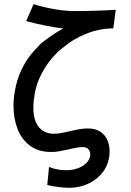

<svg xmlns="http://www.w3.org/2000/svg" viewBox="-20 -736 640 938"><path d="M304.5 95.5Q333 95.5 358.2 86.8Q383.5 78 400.2 62.2Q417 46.5 420.5 26Q421 24 421 19Q421 4.5 412.2 -6.5Q403.5 -17.5 383 -17.5Q360.5 -17.5 316.5 -6.5Q285 0.5 267.2 3.5Q249.5 6.5 230 6.5Q167.5 6.5 126.2 -24.5Q85 -55.5 65.5 -106.5Q46 -157.5 46 -219Q46 -252.5 52.5 -290.5Q62.5 -348 83.8 -392.5Q105 -437 127.5 -465.2Q150 -493.5 179.5 -523Q233 -566 288.5 -597Q207 -606.5 108 -633L144 -716Q180 -703.5 237 -692.8Q294 -682 344.5 -682Q444.5 -682 545.5 -688Q544 -672.5 539 -639.5Q535 -613.5 533.5 -597.5Q463.5 -597 398 -569.8Q332.5 -542.5 291 -505.5Q264.5 -487 235.2 -453.2Q206 -419.5 182.2 -374Q158.5 -328.5 149.5 -277.5Q143 -242 143 -211Q143 -147 170 -114.8Q197 -82.5 244 -82.5Q260 -82.5 277.8 -85.8Q295.5 -89 321 -95Q351 -102 370.8 -105.2Q390.5 -108.5 410.5 -108.5Q444.5 -108.5 468.2 -93.8Q492 -79 503.8 -53.5Q515.5 -28 515.5 4Q515.5 20 512.5 35.5Q505.5 77 478.2 110.2Q451 143.5 409 162.5Q367 181.5 317.5 181.5Q296.5 181.5 264.2 177.5Q232 173.5 211 167.5L219.5 79.5Q256 95.5 304.5 95.5Z"/></svg>

Font: JuliaMono SemiBoldItalic
Style: Regular
Weight: 600
Italic angle: -9°
Monospace: yes
Designer: cormullion
Foundry: corm
Version: Version 0.049; ttfautohint (v1.8.4)